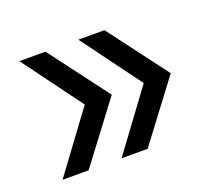

<svg xmlns="http://www.w3.org/2000/svg" viewBox="-76 -556 652 581"><g transform="rotate(-20 250.0 -265.0)"><path d="M263 -265 119 -456H35L176 -265L35 -74H119ZM453 -265 309 -456H225L366 -265L225 -74H309Z"/></g></svg>

Font: Montserrat-Alt1 Med
Style: Regular
Weight: 500
Designer: Differentunic
Foundry: Differentunic
Version: Version 7.222